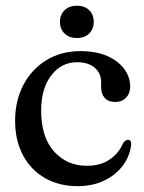

<svg xmlns="http://www.w3.org/2000/svg" viewBox="-20 -643 504 674"><path d="M437 -339.5Q437 -315.5 422.5 -300.2Q408 -285 384.5 -285Q360.5 -285 347.8 -299Q335 -313 335 -336.5V-354.5Q335 -386 312.5 -405.2Q290 -424.5 250.5 -424.5Q195 -424.5 159.8 -378.2Q124.5 -332 124.5 -255Q124.5 -161 170 -111Q215.5 -61 284.5 -61Q332.5 -61 365 -83Q397.5 -105 412 -140.5Q421.5 -152.5 429.5 -152.5Q441 -152 440.5 -135.5Q436 -95 411.2 -61.8Q386.5 -28.5 345.5 -9Q304.5 10.5 252 10.5Q187.5 10.5 138 -17.8Q88.5 -46 60.8 -97.8Q33 -149.5 33 -219.5Q33 -288.5 61.5 -343.8Q90 -399 141.8 -431.2Q193.5 -463.5 263 -463.5Q317 -463.5 356 -446.5Q395 -429.5 416 -401Q437 -372.5 437 -339.5ZM250 -509.5Q223 -509.5 206.8 -525.2Q190.5 -541 190.5 -566.5Q190.5 -591.5 206.8 -607.2Q223 -623 250 -623Q277.5 -623 293.2 -607.2Q309 -591.5 309 -566.5Q309 -541.5 293.2 -525.5Q277.5 -509.5 250 -509.5Z"/></svg>

Font: Fraunces 72pt Soft
Style: Regular
Weight: 400
Version: Version 1.000;[b76b70a41]